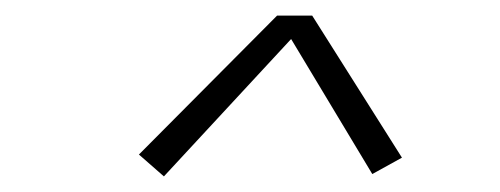

<svg xmlns="http://www.w3.org/2000/svg" viewBox="-20 -707 640 246"><path d="M190 -481 158 -509 335 -687H380L495 -505L457 -484L353 -657Z"/></svg>

Font: Iosevka Curly Slab XLtEx
Style: Italic
Weight: 200
Width: 7
Italic angle: -9°
Monospace: yes
Designer: Belleve Invis
Foundry: Belleve Invis
Version: Version 11.1.0; ttfautohint (v1.8.3)